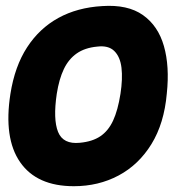

<svg xmlns="http://www.w3.org/2000/svg" viewBox="-20 -624 610 663"><path d="M556 -301Q547 -198 503 -126.5Q459 -55 389.5 -18Q320 19 235 19Q107 19 49.5 -64Q-8 -147 16 -300Q31 -395 73.5 -460.5Q116 -526 181.5 -562Q247 -598 333 -603Q421 -609 473.5 -572Q526 -535 546 -465Q566 -395 556 -301ZM176 -300Q163 -212 180.5 -168.5Q198 -125 256 -131Q299 -135 326.5 -153.5Q354 -172 370.5 -207.5Q387 -243 396 -300Q404 -352 399.5 -390Q395 -428 374.5 -448Q354 -468 315 -463Q273 -459 245 -439.5Q217 -420 200.5 -385.5Q184 -351 176 -300Z"/></svg>

Font: Winky Sans
Style: Bold Italic
Weight: 700
Italic angle: -8.97852°
Designer: Simon Atzbach
Foundry: typofactur
Version: Version 1.205